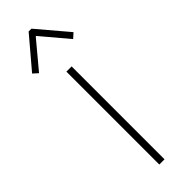

<svg xmlns="http://www.w3.org/2000/svg" viewBox="-252 -751 762 762"><g transform="rotate(-45 129.0 -370.0)"><path d="M114.3 0V-521.5H143.6V0ZM33.2 -593.8 12.7 -612.3 121.1 -740.2H136.7L245.1 -612.3L224.6 -593.8L129.9 -706.1H127Z"/></g></svg>

Font: Reddit Sans Condensed ExtraLight
Style: Regular
Weight: 250
Version: Version 1.014